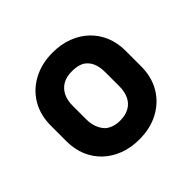

<svg xmlns="http://www.w3.org/2000/svg" viewBox="-139 -708 878 878"><g transform="rotate(-45 300.0 -269.0)"><path d="M300 -550Q354 -550 398.5 -533Q443 -516 475 -485.5Q507 -455 524.5 -413Q542 -371 542 -320V-219Q542 -151 511.5 -99Q481 -47 426.5 -17.5Q372 12 300 12Q246 12 201.5 -5Q157 -22 125 -52.5Q93 -83 75.5 -125Q58 -167 58 -218V-319Q58 -387 88.5 -439Q119 -491 174 -520.5Q229 -550 300 -550ZM301 -427Q267 -427 243 -413.5Q219 -400 206 -374.5Q193 -349 193 -313V-225Q193 -197 201 -175.5Q209 -154 223 -138Q236 -125 255.5 -118Q275 -111 299 -111Q333 -111 357.5 -124.5Q382 -138 394.5 -164Q407 -190 407 -225V-313Q407 -344 400 -365.5Q393 -387 379 -401Q366 -415 346.5 -421Q327 -427 301 -427Z"/></g></svg>

Font: RecMonoLinear Nerd Font Mono
Style: Bold
Weight: 700
Monospace: yes
Version: Version 1.085; ttfautohint (v1.8.4.7-5d5b);Nerd Fonts 3.2.1